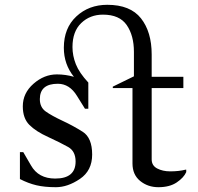

<svg xmlns="http://www.w3.org/2000/svg" viewBox="-20 -770 826 800"><path d="M213 10Q166 10 132 2Q98 -6 63 -24V-136H77L109 -81Q140 -26 210 -26Q295 -26 295 -97Q295 -140 264 -157.5Q233 -175 181 -199Q130 -222 102.5 -249.5Q75 -277 75 -327Q75 -382 119.5 -421Q164 -460 217 -460Q253 -460 288 -450Q246 -502 246 -571Q246 -653 298 -701.5Q350 -750 427 -750Q523 -750 567.5 -693.5Q612 -637 612 -543V-450H744V-403H612V-106Q612 -80 635 -68Q658 -56 689 -56Q725 -56 753 -63H756V-53Q746 -30 716.5 -10Q687 10 640 10Q596 10 564 -16Q532 -42 532 -89V-403H450V-409L538 -452V-554Q538 -622 508 -665.5Q478 -709 409 -709Q355 -709 318.5 -674Q282 -639 282 -574Q282 -538 296 -502.5Q310 -467 348 -426V-317H334L301 -370Q270 -421 221 -421Q146 -421 146 -357Q146 -323 170.5 -305.5Q195 -288 242 -266Q285 -246 324.5 -221Q364 -196 364 -126Q364 -59 313 -24.5Q262 10 213 10Z"/></svg>

Font: Spectral
Style: Regular
Weight: 400
Designer: Jean-Baptiste Levee
Foundry: Production Type
Version: Version 1.002